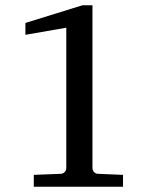

<svg xmlns="http://www.w3.org/2000/svg" viewBox="-20 -707 603 727"><path d="M107.9 0V-44.9L209 -48.8Q218.3 -48.8 224.6 -55.4Q231 -62 231 -70.8V-602.1L76.2 -575.2V-620.1L292 -687H330.1V-70.8Q330.1 -62 336.4 -55.4Q342.8 -48.8 352.1 -48.8L445.8 -44.9V0Z"/></svg>

Font: Charis SIL Eur
Style: Regular
Weight: 400
Foundry: SIL International
Version: Version 5.000